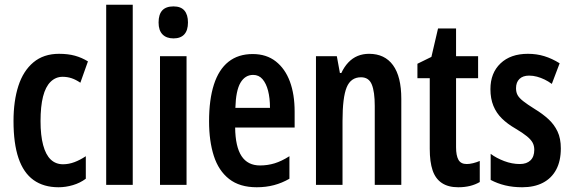

<svg xmlns="http://www.w3.org/2000/svg" viewBox="-20 -780 2413 810"><path d="M227 10Q164 10 121.5 -20.5Q79 -51 58 -113Q37 -175 37 -269Q37 -354 57.5 -417.5Q78 -481 121 -517Q164 -553 229 -553Q267 -553 296 -545Q325 -537 351 -521L319 -431Q300 -444 282 -450Q264 -456 244 -456Q215 -456 193.5 -435Q172 -414 161.5 -372.5Q151 -331 151 -269Q151 -209 162 -168Q173 -127 194 -107Q215 -87 246 -87Q270 -87 294 -96Q318 -105 342 -121V-26Q318 -8 287.5 1Q257 10 227 10Z M540 0H428V-760H540Z M767 -543V0H655V-543ZM712 -753Q743 -753 758 -735.5Q773 -718 773 -685Q773 -652 757.5 -635Q742 -618 712 -618Q682 -618 665.5 -635Q649 -652 649 -685Q649 -719 664.5 -736Q680 -753 712 -753Z M1046 -552Q1104 -552 1143.5 -521Q1183 -490 1203 -436Q1223 -382 1223 -309V-242H972Q973 -161 999 -121.5Q1025 -82 1077 -82Q1109 -82 1138.5 -91Q1168 -100 1201 -121V-26Q1170 -8 1136 1Q1102 10 1063 10Q991 10 946.5 -25Q902 -60 882 -122.5Q862 -185 862 -268Q862 -360 882.5 -423.5Q903 -487 944 -519.5Q985 -552 1046 -552ZM1048 -464Q1014 -464 994.5 -431Q975 -398 973 -325H1119Q1119 -366 1111 -397Q1103 -428 1087.5 -446Q1072 -464 1048 -464Z M1537 -553Q1603 -553 1638 -505Q1673 -457 1673 -363V0H1561V-333Q1561 -393 1548.5 -423.5Q1536 -454 1503 -454Q1460 -454 1442.5 -411.5Q1425 -369 1425 -269V0H1313V-543H1401L1414 -472H1420Q1432 -498 1449.5 -516.5Q1467 -535 1489 -544Q1511 -553 1537 -553Z M1949 -88Q1961 -88 1975.5 -91.5Q1990 -95 2004 -101V-12Q1985 -1 1962.5 4.5Q1940 10 1913 10Q1871 10 1844 -8Q1817 -26 1805 -61.5Q1793 -97 1793 -152V-450H1741V-511L1800 -540L1828 -660H1904V-543H1997V-450H1904V-159Q1904 -124 1914 -106Q1924 -88 1949 -88Z M2346 -154Q2346 -101 2326.5 -64.5Q2307 -28 2270.5 -9Q2234 10 2183 10Q2144 10 2111 2Q2078 -6 2050 -21V-131Q2074 -113 2107 -100.5Q2140 -88 2173 -88Q2202 -88 2218 -103.5Q2234 -119 2234 -148Q2234 -165 2227 -178Q2220 -191 2203 -205Q2186 -219 2154 -238Q2121 -257 2097.5 -280Q2074 -303 2061.5 -333.5Q2049 -364 2049 -404Q2049 -472 2091.5 -512.5Q2134 -553 2207 -553Q2244 -553 2276.5 -543Q2309 -533 2341 -513L2308 -426Q2293 -437 2277.5 -444.5Q2262 -452 2245.5 -456.5Q2229 -461 2212 -461Q2186 -461 2171.5 -447Q2157 -433 2157 -408Q2157 -391 2163.5 -379Q2170 -367 2187 -353.5Q2204 -340 2236 -320Q2269 -300 2293.5 -277.5Q2318 -255 2332 -225.5Q2346 -196 2346 -154Z"/></svg>

Font: Noto Sans Display ExtraCondensed SemiBold
Style: Regular
Weight: 600
Width: 2
Designer: Monotype Design Team
Foundry: Monotype Imaging Inc.
Version: Version 2.003